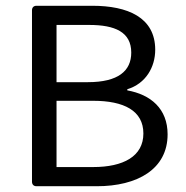

<svg xmlns="http://www.w3.org/2000/svg" viewBox="-20 -645 644 665"><path d="M90.8 -609.4V-15.6C90.8 -5.9 96.7 0 106.4 0H315.4C455.1 0 560.5 -58.6 560.5 -179.7C560.5 -268.6 502 -317.4 420.9 -332V-335.9C485.4 -355.5 517.6 -413.1 517.6 -472.7C517.6 -585 421.9 -625 299.8 -625H106.4C96.7 -625 90.8 -619.1 90.8 -609.4ZM284.2 -360.4H175.8V-558.6H289.1C377.9 -558.6 434.6 -534.2 434.6 -462.9C434.6 -399.4 389.6 -360.4 284.2 -360.4ZM302.7 -66.4H175.8V-295.9H302.7C409.2 -295.9 476.6 -261.7 476.6 -182.6C476.6 -103.5 407.2 -66.4 302.7 -66.4Z"/></svg>

Font: Ed Sans Neue
Style: Regular
Weight: 400
Designer: Stephen Hutchings
Version: Version 1.004;PS 001.004;hotconv 1.0.88;makeotf.lib2.5.64775